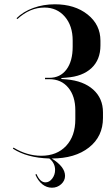

<svg xmlns="http://www.w3.org/2000/svg" viewBox="-20 -729 521 895"><path d="M149.9 82Q167 121.1 191.9 121.1Q210 121.1 223.4 103.5Q236.8 85.9 236.8 63Q236.8 31.2 210 9.8Q106 6.8 40 -36.1L43 -41Q105.5 -2.9 171.9 -2.9Q245.1 -2.9 288.1 -48.8Q331.1 -94.7 331.1 -172.9V-214.8Q331.1 -280.8 298.3 -320.3Q265.6 -359.9 210 -359.9H189.9V-366.2H210Q260.7 -366.2 289.8 -405Q318.8 -443.8 318.8 -511.2V-540Q318.8 -608.9 282.2 -651.4Q245.6 -693.8 187 -693.8Q119.1 -693.8 61 -640.1L57.1 -644Q87.9 -674.8 135 -691.9Q182.1 -709 235.8 -709Q328.6 -709 388.4 -661.4Q448.2 -613.8 448.2 -539.1V-517.1Q448.2 -450.7 406.5 -411.6Q364.7 -372.6 290 -367.2L266.1 -365.2V-360.8L290 -358.9Q369.1 -352.1 414.6 -311.3Q460 -270.5 460 -205.1V-179.2Q460 -92.8 394.8 -41.5Q329.6 9.8 221.2 9.8Q283.2 48.3 283.2 90.8Q283.2 113.3 265.1 129.6Q247.1 146 222.2 146Q197.3 146 177.2 129.9Q157.2 113.8 145 85Z"/></svg>

Font: Moniqa Black Display
Style: Regular
Weight: 900
Designer: Rajesh Rajput
Foundry: Rajesh Rajput
Version: Version 1.000